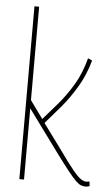

<svg xmlns="http://www.w3.org/2000/svg" viewBox="-54 -776 468 819"><g transform="rotate(5 180.5 -366.5)"><path d="M345 7Q334 7 324.5 3.5Q315 0 302 -12.5Q289 -25 267.5 -52Q246 -79 212 -125L80 -305V0H60V-740H80V-340L135 -264Q164 -297 197.5 -336Q231 -375 260.5 -424.5Q290 -474 307 -539L325 -531Q308 -469 277.5 -417.5Q247 -366 212 -324.5Q177 -283 146 -248L224 -142Q265 -84 287.5 -57Q310 -30 322.5 -22Q335 -14 346 -14Q350 -14 359 -16L361 3Q358 5 353.5 6Q349 7 345 7Z"/></g></svg>

Font: Georama SemiCondensed Thin
Style: Regular
Weight: 100
Width: 4
Designer: Jean-Baptiste Levee
Foundry: Production Type
Version: Version 1.000